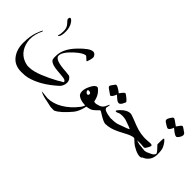

<svg xmlns="http://www.w3.org/2000/svg" viewBox="-42 -909 1595 1595"><g transform="rotate(45 756.0 -111.0)"><path d="M175 187Q97 187 56 135Q15 83 15 4.5Q15 -74 34.5 -128.5Q54 -183 61 -183Q64 -183 61 -174Q32 -114 32 -55Q32 -46 35 -29Q38 -12 41 -2Q72 96 174 114H192Q241 114 310 86Q379 58 438 25Q443 22 451 17Q459 12 464 9Q469 6 474 4Q479 2 482 -0.5Q485 -3 485 -5Q487 -8 481 -15Q475 -22 460 -25Q445 -28 380.5 -33Q316 -38 293 -61Q282 -72 284 -111Q284 -192 361.5 -274Q439 -356 478 -356Q492 -356 502.5 -344Q513 -332 513 -320.5Q513 -309 507 -287Q499 -259 495.5 -260Q492 -261 477 -275.5Q462 -290 459 -290Q428 -290 370 -237Q298 -171 298 -129Q298 -84 432 -77Q432 -77 475 -72Q489 -67 498.5 -52.5Q508 -38 508 -18Q508 2 499 19.5Q490 37 479 46Q359 154 244 181Q220 187 175 187ZM137 -398Q137 -420 148.5 -419Q160 -418 174 -399Q200 -364 200 -312Q200 -260 184 -244Q179 -242 176.5 -242.5Q174 -243 177 -250Q185 -265 184.5 -304Q184 -343 161.5 -366Q139 -389 137 -398Z M416 180 482 187Q547 187 611.5 149Q676 111 731 40Q746 17 747 8Q719 6 704 3Q681 -2 663 -15Q645 -28 645 -58.5Q645 -89 666.5 -130.5Q688 -172 711 -172Q719 -172 736 -154Q767 -123 777 -71Q777 -71 779 -66H785Q810 -66 820 -51Q823 -45 823 -32Q821 -1 779 5Q776 5 773 6Q773 6 771 6Q768 6 765 8Q760 8 760 9.5Q760 11 759 15Q759 20 757 25Q743 80 717 112Q688 147 653 180Q621 209 596 220Q591 222 575 221Q561 221 552 220L502 209Q456 201 434 192Q412 183 411.5 181.5Q411 180 416 180ZM707 -84Q707 -99 684 -101Q672 -101 671.5 -92.5Q671 -84 679.5 -76.5Q688 -69 694.5 -69Q701 -69 704 -73.5Q707 -78 707 -84Z M890 -134 884 -102Q889 -76 964 -67Q992 -64 999 -59Q1008 -53 1008.5 -38.5Q1009 -24 998 -12.5Q987 -1 976 -1Q950 -1 887 -42Q873 -51 868 -52Q863 -53 847 -35Q812 0 793.5 1Q775 2 766 -6.5Q757 -15 757 -26.5Q757 -38 759 -44.5Q761 -51 768 -54.5Q775 -58 800.5 -64.5Q826 -71 836.5 -75Q847 -79 858.5 -90Q870 -101 877 -120Q884 -139 887 -139Q890 -139 890 -134ZM870 -242Q852 -197 835 -197Q829 -200 784 -233Q775 -239 775 -247.5Q775 -256 794 -280Q803 -295 811 -296Q825 -296 861 -270L873 -260Q901 -300 910.5 -300Q920 -300 946 -277L953 -271Q968 -257 968.5 -252Q969 -247 964 -240Q949 -202 930 -202Q915 -202 895 -220.5Q875 -239 870 -242Z M999 -3H979Q939 -3 939 -33Q939 -67 983 -67Q1029 -67 1052 -76Q1097 -91 1122.5 -101.5Q1148 -112 1148 -114Q1148 -116 1118 -127.5Q1088 -139 1069.5 -144.5Q1051 -150 1025 -150Q999 -150 985 -142Q960 -130 959 -141Q959 -149 980.5 -170.5Q1002 -192 1022 -202Q1042 -212 1058.5 -212Q1075 -212 1123 -192Q1171 -172 1205.5 -162Q1240 -152 1281 -150H1306L1352 -153Q1374 -153 1373 -142Q1373 -134 1364 -119Q1350 -91 1340 -90Q1337 -90 1300 -93H1280Q1258 -93 1257.5 -92.5Q1257 -92 1274.5 -86Q1292 -80 1325 -78Q1358 -76 1377 -70Q1396 -64 1396 -47Q1396 -12 1367 -12Q1344 -12 1310.5 -27.5Q1277 -43 1254 -64Q1229 -89 1224 -89Q1198 -89 1146.5 -61Q1095 -33 1064.5 -20.5Q1034 -8 999 -3Z M1449 -129 1446 -134Q1438 -149 1420 -166L1400 -188V-225Q1400 -257 1405 -260H1406Q1411 -260 1425.5 -242.5Q1440 -225 1450 -202Q1460 -179 1460 -132V-122Q1457 -76 1431 -50Q1403 -18 1353 -17Q1322 -29 1334 -56Q1340 -68 1357 -73L1376 -77Q1390 -80 1390 -82Q1427 -97 1438 -107.5Q1449 -118 1449 -129ZM1343 -440Q1354 -438 1391 -410L1403 -401Q1431 -442 1439 -443Q1448 -443 1465 -430Q1482 -417 1483 -417Q1498 -409 1498.5 -394.5Q1499 -380 1486.5 -361.5Q1474 -343 1465 -343Q1456 -343 1446.5 -348.5Q1437 -354 1430 -359Q1423 -364 1413 -372.5Q1403 -381 1400 -383Q1385 -342 1367 -341Q1361 -341 1340.5 -353.5Q1320 -366 1313.5 -372Q1307 -378 1307 -387.5Q1307 -397 1320.5 -418.5Q1334 -440 1343 -440Z"/></g></svg>

Font: AMoshref-Naskh
Style: Naskh
Weight: 500
Version: Version 0.001